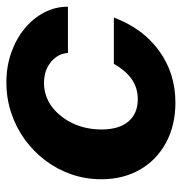

<svg xmlns="http://www.w3.org/2000/svg" viewBox="-4 -556 570 602"><g transform="rotate(-90 281.0 -255.0)"><path d="M260 10Q189 10 134.5 -19.5Q80 -49 50 -101.5Q20 -154 20 -222Q20 -272 35.5 -316.5Q51 -361 79 -398Q107 -435 145 -462.5Q183 -490 228.5 -505Q274 -520 324 -520Q373 -520 416 -505Q459 -490 491.5 -463.5Q524 -437 542.5 -402Q561 -367 561 -327H416Q415 -347 403 -364Q391 -381 370.5 -391.5Q350 -402 322 -402Q297 -402 275 -393Q253 -384 235 -367Q217 -350 203.5 -327.5Q190 -305 183 -278Q176 -251 176 -222Q176 -167 201 -137.5Q226 -108 271 -108Q306 -108 333 -126.5Q360 -145 382 -183H527Q493 -92 422.5 -41Q352 10 260 10Z"/></g></svg>

Font: Instrument Sans
Style: Bold Italic
Weight: 700
Italic angle: -13°
Designer: Rodrigo Fuenzalida
Foundry: fragTYPE
Version: Version 1.000;gftools[0.9.28]